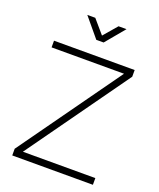

<svg xmlns="http://www.w3.org/2000/svg" viewBox="-166 -1031 939 1132"><g transform="rotate(20 303.0 -465.0)"><path d="M282.5 -810H328.5L428.5 -930H378.5L305.5 -845L232.5 -930H182.5ZM556 0V-42H101.5L556 -678V-720H50V-678H504.5L50 -42V0Z"/></g></svg>

Font: Vela Sans ExtLt
Style: Regular
Weight: 200
Designer: Principal design: Mikhail Sharanda - project Manrope.
Design modification: Ravid Balaliev
Foundry: Mikhail Sharanda
Version: Version 1.001